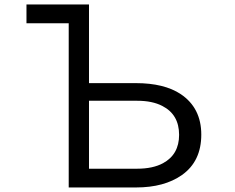

<svg xmlns="http://www.w3.org/2000/svg" viewBox="-20 -805 1040 850"><path d="M97.2 -785.2H374V-437H581.1Q707 -437 780.3 -388.2Q871.1 -327.1 871.1 -209Q871.1 -90.8 785.6 -30.3Q707.5 24.9 582 24.9H284.2V-702.1H97.2ZM374 -358.9V-58.1H586.9Q656.7 -58.1 701.7 -82.5Q772.9 -121.1 772.9 -208Q772.9 -297.9 698.7 -335.9Q654.3 -358.9 587.9 -358.9Z"/></svg>

Font: FORM UDPGothic
Style: Regular
Weight: 400
Foundry: Pronama LLC
Version: Version 1.05101